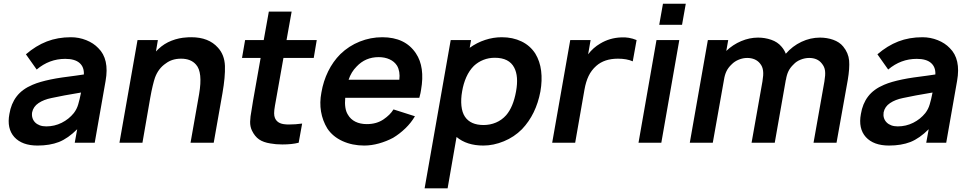

<svg xmlns="http://www.w3.org/2000/svg" viewBox="-20 -782 5306 1052"><path d="M389.5 0 403 -74Q353 -24 303 -4Q252.5 15.5 185.5 15.5Q101 15.5 58.5 -31Q16.5 -78 31.5 -157.5Q40.5 -213.5 71 -253.5Q101.5 -293.5 158.5 -317.5Q179.5 -326.5 204 -333.5Q228.5 -340.5 257.2 -346.5Q286 -352.5 320.2 -357.5Q354.5 -362.5 395 -367.5L439.5 -374Q441.5 -414.5 415.8 -437Q390 -459.5 337.5 -459.5Q250 -459.5 181 -401L122 -484.5Q176.5 -531.5 236.5 -554.8Q296.5 -578 368.5 -578Q412.5 -578 452.5 -562Q492.5 -546 518.5 -518.5Q580 -458.5 558.5 -338.5L499 0ZM424 -275Q324 -258.5 262.5 -245Q220 -236.5 191.2 -217.2Q162.5 -198 156 -166.5Q153.5 -150 157.8 -136Q162 -122 172.2 -111.5Q182.5 -101 198 -95.2Q213.5 -89.5 233.5 -89.5Q278.5 -89.5 318 -109.2Q357.5 -129 384.5 -162.5Q401 -184 408.5 -210Q412.5 -223 416.2 -239Q420 -255 424 -275Z M1199 -272 1151 0H1024L1071 -266.5Q1091.5 -387 1054 -428Q1026 -460.5 972 -460.5Q922.5 -460.5 888.5 -434.5Q847.5 -407 829 -356Q823.5 -340 816.8 -312.2Q810 -284.5 803 -245L760.5 0H634.5L733.5 -562.5H845L834.5 -500L848 -513.5Q879.5 -543.5 920.2 -559.2Q961 -575 1003 -577Q1007 -577.5 1013.2 -577.8Q1019.5 -578 1028 -578Q1123.5 -578 1174 -521Q1210 -482 1212.5 -421Q1214.5 -360.5 1199 -272Z M1492.5 -236.5Q1491.5 -227.5 1486.5 -203Q1482 -177.5 1482 -161.8Q1482 -146 1486.5 -135.5Q1499.5 -104.5 1541.5 -101Q1545.5 -100.5 1551.2 -100.2Q1557 -100 1565.5 -100Q1581.5 -100 1599 -101.2Q1616.5 -102.5 1635.5 -105L1616.5 0Q1580 9.5 1527 9.5Q1490.5 9.5 1461.5 4Q1423 -2 1399.5 -18.2Q1376 -34.5 1360.5 -66.5Q1350 -88.5 1350.5 -115Q1351 -141.5 1358.5 -180L1366.5 -230L1408 -464.5H1306L1323 -562.5H1425L1453 -718.5H1578L1550 -562.5H1715.5L1699 -464.5H1533Z M1886 -154Q1900.5 -128.5 1927.2 -115.2Q1954 -102 1990 -102Q2043.5 -102 2081.5 -128Q2099 -140 2112.8 -153.5Q2126.5 -167 2136 -182.5L2253.5 -145Q2232.5 -109 2200.8 -78.5Q2169 -48 2134 -27Q2097.5 -7.5 2056.2 4Q2015 15.5 1975.5 15.5Q1910.5 15.5 1856.5 -9Q1803 -33.5 1773.5 -78Q1747.5 -120.5 1739 -170.5Q1730.5 -220.5 1741 -275Q1751.5 -337 1778 -391Q1804.5 -445 1845 -485.5Q1891.5 -530.5 1951 -554.2Q2010.5 -578 2074.5 -578Q2200.5 -578 2259 -489.5Q2309 -415 2287 -289.5Q2286 -282.5 2283.8 -271.5Q2281.5 -260.5 2277.5 -246H1871.5Q1866 -185.5 1886 -154ZM1934 -417.5Q1904 -387.5 1890 -345H2168Q2173.5 -391 2155.5 -422Q2141 -445 2114.5 -457Q2088 -469 2054.5 -469Q1982.5 -469 1934 -417.5Z M2941 -281Q2917.5 -155.5 2840 -74Q2797 -31 2741 -8Q2684 15.5 2628.5 15.5Q2537.5 15.5 2481.5 -31.5L2432.5 250H2306.5L2449.5 -562.5H2561L2553.5 -520Q2593 -548.5 2638 -563.2Q2683 -578 2729.5 -578Q2789.5 -578 2837 -555.2Q2884.5 -532.5 2913 -488.5Q2938.5 -446.5 2945 -393.8Q2951.5 -341 2941 -281ZM2807.5 -281Q2822.5 -364 2797.5 -411.5Q2769.5 -465.5 2691 -465.5Q2658 -465.5 2628.8 -454Q2599.5 -442.5 2576.5 -421Q2551 -395.5 2535 -359.5Q2519 -323.5 2512 -281Q2504.5 -239 2508.2 -202.2Q2512 -165.5 2527.5 -142.5Q2558 -97 2629.5 -97Q2665.5 -97 2697.5 -110.5Q2729.5 -124 2753.5 -151Q2792 -195.5 2807.5 -281Z M3468 -562.5 3447 -446Q3414 -460.5 3366 -460.5Q3291.5 -460.5 3247 -421Q3220 -397 3205 -365.5Q3190 -334 3182.5 -291.5L3131.5 0H3005.5L3104.5 -562.5H3216L3202.5 -484.5Q3229.5 -520.5 3269 -543.5Q3320.5 -574.5 3382.5 -577Q3425.5 -580 3468 -562.5Z M3737.5 -761.5 3717 -646H3592L3612.5 -761.5ZM3702 -562.5 3603.5 0H3478.5L3577 -562.5Z M4625 -343.5 4563.5 0H4437.5L4497 -335.5Q4500 -353.5 4501 -368Q4502 -382.5 4500.5 -394.2Q4499 -406 4494.5 -415.8Q4490 -425.5 4482.5 -434.5Q4459 -464.5 4413.5 -464.5Q4390.5 -464.5 4367 -455.2Q4343.5 -446 4328 -429Q4309.5 -411.5 4300 -391.8Q4290.5 -372 4286.5 -346L4285.5 -343.5L4225 0H4098L4157.5 -335.5Q4160.5 -353.5 4161.5 -368Q4162.5 -382.5 4161 -394.2Q4159.5 -406 4155.5 -415.8Q4151.5 -425.5 4144 -434.5Q4132.5 -449 4114.5 -456.8Q4096.5 -464.5 4074 -464.5Q4051 -464.5 4028 -455.2Q4005 -446 3988.5 -429Q3970 -411.5 3960.5 -391.8Q3951 -372 3947 -346L3885.5 0H3759.5L3858.5 -562.5H3970L3959.5 -503Q3995.5 -537.5 4041.2 -556.8Q4087 -576 4133.5 -576Q4171 -576 4205.8 -564Q4240.5 -552 4261.5 -527Q4278 -508 4285.5 -487.5Q4322 -529.5 4371.2 -552.8Q4420.5 -576 4473 -576Q4491.5 -576 4510 -573Q4528.5 -570 4545.2 -564Q4562 -558 4576 -548.8Q4590 -539.5 4600 -527Q4628.5 -492.5 4632.5 -450Q4636 -408.5 4625 -343.5Z M5055 0 5068.5 -74Q5018.5 -24 4968.5 -4Q4918 15.5 4851 15.5Q4766.5 15.5 4724 -31Q4682 -78 4697 -157.5Q4706 -213.5 4736.5 -253.5Q4767 -293.5 4824 -317.5Q4845 -326.5 4869.5 -333.5Q4894 -340.5 4922.8 -346.5Q4951.5 -352.5 4985.8 -357.5Q5020 -362.5 5060.5 -367.5L5105 -374Q5107 -414.5 5081.2 -437Q5055.5 -459.5 5003 -459.5Q4915.5 -459.5 4846.5 -401L4787.5 -484.5Q4842 -531.5 4902 -554.8Q4962 -578 5034 -578Q5078 -578 5118 -562Q5158 -546 5184 -518.5Q5245.5 -458.5 5224 -338.5L5164.5 0ZM5089.5 -275Q4989.5 -258.5 4928 -245Q4885.5 -236.5 4856.8 -217.2Q4828 -198 4821.5 -166.5Q4819 -150 4823.2 -136Q4827.5 -122 4837.8 -111.5Q4848 -101 4863.5 -95.2Q4879 -89.5 4899 -89.5Q4944 -89.5 4983.5 -109.2Q5023 -129 5050 -162.5Q5066.5 -184 5074 -210Q5078 -223 5081.8 -239Q5085.5 -255 5089.5 -275Z"/></svg>

Font: Russisch Sans
Style: Bold Italic
Weight: 700
Italic angle: -10°
Designer: Michael Sharanda (font) & Cristiano Sobral (main changes)
Foundry: Michael Sharanda
Version: Version 2.00;September 8, 2020;FontCreator 13.0.0.2681 64-bi